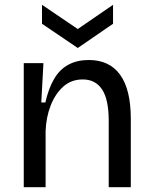

<svg xmlns="http://www.w3.org/2000/svg" viewBox="-20 -780 636 800"><path d="M79 0V-321V-517H161L152 -353H169Q183 -414 206.5 -453Q230 -492 266 -511Q302 -530 350 -530Q436 -530 480.5 -468.5Q525 -407 525 -285V0H433V-277Q433 -365 405.5 -407Q378 -449 325 -449Q277 -449 243.5 -419Q210 -389 191 -340Q172 -291 170 -234V0ZM155 -760 304 -659 451 -760V-681L304 -580L155 -681Z"/></svg>

Font: Bricolage Grotesque
Style: Regular
Weight: 400
Designer: Mathieu Triay
Foundry: Atelier Triay
Version: Version 1.001;gftools[0.9.33.dev8+g029e19f]